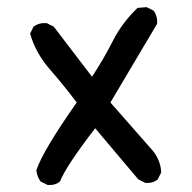

<svg xmlns="http://www.w3.org/2000/svg" viewBox="-20 -525 540 539"><path d="M113.3 -5.9 93.8 -15.6Q84 -29.3 82 -46.9Q99.6 -100.6 195.3 -237.3Q160.2 -284.2 120.1 -330.1Q80.1 -376 64.5 -430.7L74.2 -450.2Q89.8 -461.9 111.3 -460L130.9 -450.2L238.3 -309.6Q270.5 -358.4 296.9 -410.2Q323.2 -461.9 366.2 -502.9L391.6 -504.9L411.1 -495.1Q422.9 -479.5 420.9 -458L290 -237.3L401.4 -110.4Q430.7 -80.1 432.6 -41L422.9 -21.5Q409.2 -9.8 387.7 -11.7L368.2 -21.5L247.1 -165Q164.1 -56.6 148.4 -15.6Q134.8 -3.9 113.3 -5.9Z"/></svg>

Font: NaikaiFont
Style: Regular
Weight: 400
Version: Version 1.67